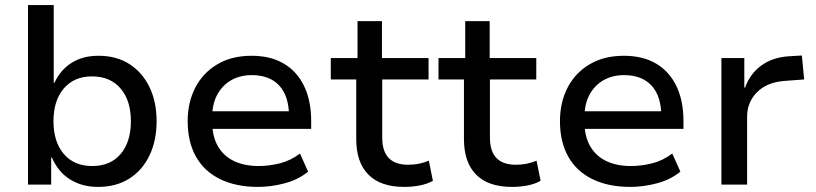

<svg xmlns="http://www.w3.org/2000/svg" viewBox="-20 -725 3203 754"><path d="M365 9Q302 9 255 -20.5Q208 -50 184 -106H181V0H90V-705H191V-400H194Q216 -449 260 -477.5Q304 -506 367 -506Q437 -506 488 -473.5Q539 -441 567 -383Q595 -325 595 -249Q595 -173 567 -114.5Q539 -56 487.5 -23.5Q436 9 365 9ZM342 -73Q414 -73 454 -120.5Q494 -168 494 -249Q494 -330 453.5 -377.5Q413 -425 341 -425Q271 -425 230.5 -377.5Q190 -330 190 -249Q190 -168 230.5 -120.5Q271 -73 342 -73Z M993 9Q907 9 844.5 -21.5Q782 -52 749.5 -110Q717 -168 717 -249Q717 -323 747 -381Q777 -439 833.5 -472.5Q890 -506 968 -506Q1043 -506 1095 -475Q1147 -444 1174.5 -386.5Q1202 -329 1202 -250V-219H793V-288H1134L1115 -268Q1115 -347 1077 -388.5Q1039 -430 969 -430Q923 -430 888 -410Q853 -390 833 -353Q813 -316 813 -262V-250Q813 -191 835 -152Q857 -113 898 -93Q939 -73 996 -73Q1036 -73 1078.5 -83.5Q1121 -94 1158 -122L1190 -51Q1151 -19 1097.5 -5Q1044 9 993 9Z M1568 9Q1474 9 1426.5 -39.5Q1379 -88 1379 -178V-413H1279V-497H1384V-642H1480V-497H1663V-413H1481V-185Q1481 -131 1506.5 -104.5Q1532 -78 1583 -78Q1605 -78 1625 -82Q1645 -86 1664 -94L1680 -15Q1657 -2 1627.5 3.5Q1598 9 1568 9Z M1991 9Q1897 9 1849.5 -39.5Q1802 -88 1802 -178V-413H1702V-497H1807V-642H1903V-497H2086V-413H1904V-185Q1904 -131 1929.5 -104.5Q1955 -78 2006 -78Q2028 -78 2048 -82Q2068 -86 2087 -94L2103 -15Q2080 -2 2050.5 3.5Q2021 9 1991 9Z M2455 9Q2369 9 2306.5 -21.5Q2244 -52 2211.5 -110Q2179 -168 2179 -249Q2179 -323 2209 -381Q2239 -439 2295.5 -472.5Q2352 -506 2430 -506Q2505 -506 2557 -475Q2609 -444 2636.5 -386.5Q2664 -329 2664 -250V-219H2255V-288H2596L2577 -268Q2577 -347 2539 -388.5Q2501 -430 2431 -430Q2385 -430 2350 -410Q2315 -390 2295 -353Q2275 -316 2275 -262V-250Q2275 -191 2297 -152Q2319 -113 2360 -93Q2401 -73 2458 -73Q2498 -73 2540.5 -83.5Q2583 -94 2620 -122L2652 -51Q2613 -19 2559.5 -5Q2506 9 2455 9Z M2813 0V-497H2903V-381H2906Q2925 -435 2969.5 -467.5Q3014 -500 3078 -504L3129 -507L3138 -413L3058 -407Q2990 -401 2952 -362Q2914 -323 2914 -267V0Z"/></svg>

Font: Nunito Sans 7pt Medium
Style: Regular
Weight: 500
Designer: Vernon Adams
Foundry: Vernon Adams
Version: Version 3.101;gftools[0.9.27]